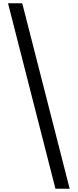

<svg xmlns="http://www.w3.org/2000/svg" viewBox="-20 -793 476 1174"><path d="M116 -773 406 361H319L29 -773Z"/></svg>

Font: telugu115
Style: Regular
Weight: 400
Designer: Jelle Bosma - Monotype Design Team
Foundry: Monotype Imaging Inc.
Version: Version 2.003